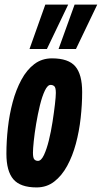

<svg xmlns="http://www.w3.org/2000/svg" viewBox="-20 -809 445 839"><path d="M140 10Q69 10 38.5 -25.5Q8 -61 8 -137Q8 -192 14.5 -250.5Q21 -309 35.5 -363Q50 -417 73.5 -460.5Q97 -504 130 -529Q163 -554 207 -554Q279 -554 309 -519Q339 -484 339 -407Q339 -352 332.5 -293.5Q326 -235 311.5 -181Q297 -127 273.5 -84Q250 -41 217 -15.5Q184 10 140 10ZM146 -106Q160 -106 172 -131.5Q184 -157 193.5 -195.5Q203 -234 209.5 -276Q216 -318 220 -352.5Q224 -387 224 -403Q224 -426 217.5 -432Q211 -438 201 -438Q188 -438 176 -413Q164 -388 154.5 -349Q145 -310 138 -268Q131 -226 127.5 -192Q124 -158 124 -142Q124 -119 130 -112.5Q136 -106 146 -106ZM236 -595 306 -789H405L312 -595ZM109 -595 178 -789H278L185 -595Z"/></svg>

Font: Georama ExtraCondensed
Style: Bold Italic
Weight: 700
Width: 2
Italic angle: -9°
Designer: Jean-Baptiste Levee
Foundry: Production Type
Version: Version 1.000